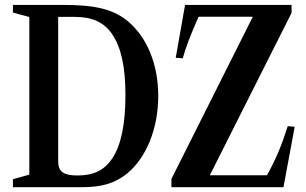

<svg xmlns="http://www.w3.org/2000/svg" viewBox="-20 -782 1279 802"><path d="M34 0H319.5C406 0 461.5 -16.5 512.5 -58.5C590.5 -123 641 -244 641 -381C641 -514.5 593.5 -624.5 518.5 -689.5C457 -743 379.5 -761.5 245 -761.5H34V-729.5L102.5 -711V-52.5L34 -33.5ZM696 0H1164L1211 -252.5L1182 -255C1156 -173.5 1134.5 -122 1095.5 -50H856.5L1198 -728.5V-761.5H753L714 -540.5L743.5 -538.5C754 -579.5 777 -639 809.5 -712H1036L696 -34.5ZM304 -49C244.5 -49 223 -65.5 223 -108.5V-711.5H291.5C365 -711.5 414 -689.5 448 -640C486 -584.5 504 -502.5 504 -384.5C504 -265 486 -175.5 448.5 -119.5C415.5 -70.5 370.5 -49 304 -49Z"/></svg>

Font: Libre Caslon Condensed SemiBold
Style: Regular
Weight: 600
Designer: Pablo Impallari, Rodrigo Fuenzalida, Katja Schimmel, Ertekin Erdin
Foundry: Pablo Impallari, Rodrigo Fuenzalida
Version: Version 2.000;gftools[0.9.33]